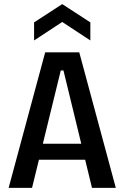

<svg xmlns="http://www.w3.org/2000/svg" viewBox="-20 -915 605 935"><path d="M22 0 200 -660H366L544 0H428L289 -572H276L136 0ZM127 -137V-215H449V-137ZM146 -718V-806L283 -895L420 -806V-718L283 -808Z"/></svg>

Font: Bricolage Grotesque SemiCondensed Medium
Style: Regular
Weight: 500
Width: 4
Designer: Mathieu Triay
Foundry: Atelier Triay
Version: Version 1.001;gftools[0.9.33.dev8+g029e19f]